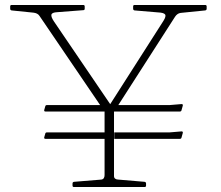

<svg xmlns="http://www.w3.org/2000/svg" viewBox="-20 -753 888 773"><path d="M440 -304V-330H663L711 -334Q717 -334 716 -328L711 -310Q710 -304 704 -304ZM163 -304Q157 -304 158 -310L162 -324Q163 -330 169 -330H433V-304ZM440 -194V-220H663L711 -224Q717 -224 716 -218L711 -200Q710 -194 704 -194ZM163 -194Q157 -194 158 -200L162 -214Q163 -220 169 -220H433V-194ZM401 0V-317H439V0ZM139 -689Q135 -695 129 -698Q123 -701 115 -702L27 -711Q21 -712 21 -718V-727Q21 -733 27 -733H315Q321 -733 321 -727V-718Q321 -712 315 -712L211 -704Q189 -703 187 -694Q185 -685 197 -667L433 -320H415L638 -669Q650 -688 644.5 -695Q639 -702 617 -703L522 -711Q516 -712 516 -718V-727Q516 -733 522 -733H806Q812 -733 812 -727V-718Q812 -712 806 -711L707 -701Q700 -700 694.5 -696Q689 -692 685 -686L430 -289H411ZM278 0Q272 0 272 -6V-14Q272 -20 278 -21L388 -30Q395 -31 398 -36Q401 -41 401 -48V-222H439V-44Q439 -37 444 -33.5Q449 -30 456 -30L562 -21Q568 -20 568 -14V-6Q568 0 562 0Z"/></svg>

Font: Hahmlet Thin
Style: Regular
Weight: 250
Version: Version 1.002